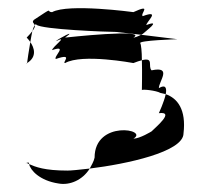

<svg xmlns="http://www.w3.org/2000/svg" viewBox="-20 -666 510 475"><path d="M45 -263C42 -260 44 -262 46 -263ZM46 -263C49 -264 52 -265 52 -261V-260ZM46 -510C46 -508 47 -508 47 -510ZM46 -573C46 -573 51 -568 55 -562C57 -572 58 -581 60 -589C57 -585 52 -579 46 -573ZM47 -510C48 -517 51 -540 55 -562C64 -549 73 -526 47 -510ZM52 -260C55 -245 78 -219 125 -212C152 -207 184 -220 202 -249C176 -246 156 -244 147 -244C90 -244 68 -253 52 -260ZM60 -589C62 -596 64 -601 66 -604C67 -601 66 -597 60 -589ZM64 -617C58 -611 64 -609 66 -604C67 -606 69 -606 70 -605C82 -593 248 -587 267 -587L329 -580C342 -586 354 -593 333 -582C339 -588 382 -619 342 -604C342 -612 379 -643 333 -626C326 -632 358 -658 310 -636C310 -636 149 -658 109 -636C92 -636 117 -652 64 -617ZM109 -542C109 -550 152 -580 118 -564C124 -570 173 -596 141 -573C141 -573 350 -596 310 -573C313 -573 322 -576 329 -580L419 -569C419 -569 321 -566 327 -559C329 -557 331 -538 331 -517C326 -516 318 -513 310 -510C310 -510 183 -534 141 -510C132 -510 164 -536 118 -520C112 -526 149 -556 109 -542ZM202 -249C206 -257 212 -266 214 -276C214 -370 350 -346 310 -323C326 -323 355 -341 355 -341C367 -353 413 -391 373 -386C373 -386 386 -414 390 -433C419 -423 441 -395 434 -336C434 -290 292 -260 202 -249ZM331 -443C332 -446 367 -442 377 -436C381 -435 386 -434 390 -433C393 -448 390 -458 373 -448C373 -465 407 -503 355 -492C345 -502 362 -525 331 -517C332 -486 331 -448 331 -443Z"/></svg>

Font: bitstorm
Style: ext
Weight: 400
Version: Version 0.2